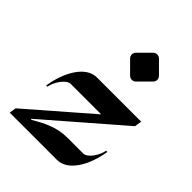

<svg xmlns="http://www.w3.org/2000/svg" viewBox="-151 -571 650 650"><g transform="rotate(45 173.5 -246.0)"><path d="M220.9 -370.6C225.8 -370.6 231 -372.6 234.9 -376.5L276.1 -417.7C280 -421.6 282 -426.8 282 -431.6C282 -436.5 280 -441.7 276.1 -445.6L234.9 -486.8C231 -490.7 225.8 -492.4 220.9 -492.4C216.1 -492.4 210.9 -490.7 207 -486.8L165.8 -445.6C161.9 -441.7 159.9 -436.5 159.9 -431.6C159.9 -426.8 161.9 -421.6 165.8 -417.7L207 -376.5C210.9 -372.6 216.1 -370.6 220.9 -370.6ZM7.1 0H233.6C284.7 0 322.8 -63.2 335 -139.6H329.1C325.4 -116.2 302.7 -78.1 280.3 -78.1H205.1C153.3 -78.1 114.5 -56.9 75.4 -34.2L73.5 -36.9L339.6 -267.6L343.5 -293H131.6C80.1 -293 41.5 -229.2 29.3 -152.3H35.2C38.8 -176 62.5 -214.8 85 -214.8H230.2L11 -24.4Z"/></g></svg>

Font: RisaltypS01
Style: Medium
Weight: 500
Italic angle: -9°
Designer: gluk
Foundry: gluk
Version: Version 0.24